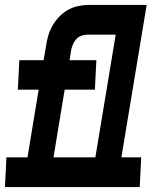

<svg xmlns="http://www.w3.org/2000/svg" viewBox="-40 -755 660 775"><path d="M345 -120 427 -615H312Q300 -615 288 -610.5Q276 -606 267.5 -596.5Q259 -587 254 -575Q249 -563 247 -551L241 -512H349L343 -393H221L176 -120ZM-20 0 -14 -120H71L116 -393H32L38 -512H136L146 -570Q149 -591 155 -612Q161 -633 172.5 -652.5Q184 -672 199.5 -688Q215 -704 234.5 -715Q254 -726 275 -730.5Q296 -735 317 -735H552L450 -120H530L524 0Z"/></svg>

Font: Iosevka Slab HvExObl
Style: Regular
Weight: 900
Width: 7
Italic angle: -9°
Monospace: yes
Designer: Belleve Invis
Foundry: Belleve Invis
Version: Version 11.1.1; ttfautohint (v1.8.3)